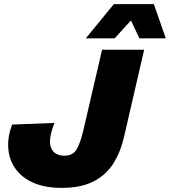

<svg xmlns="http://www.w3.org/2000/svg" viewBox="-20 -901 824 931"><path d="M279 10Q198 10 141.5 -15Q85 -40 54.5 -83.5Q24 -127 20 -182Q16 -237 39 -297L244 -305Q211 -220 228 -183Q245 -146 293 -146Q333 -146 351.5 -176.5Q370 -207 386 -277L475 -660H679L583 -244Q566 -167 531 -110.5Q496 -54 435 -22Q374 10 279 10ZM726 -881 784 -715H656L615 -802L536 -715H396L532 -881Z"/></svg>

Font: Work Sans ExtraBold
Style: Italic
Weight: 800
Italic angle: -13°
Designer: Wei Huang
Foundry: Wei Huang
Version: Version 2.012; ttfautohint (v1.8.3)